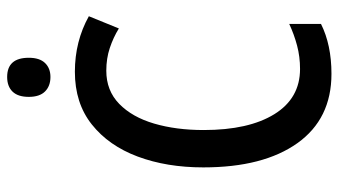

<svg xmlns="http://www.w3.org/2000/svg" viewBox="-230 -730 969 550"><g transform="rotate(-90 255.0 -454.5)"><path d="M328 -635Q271 -635 233 -598Q195 -561 176.5 -498Q158 -435 158 -356Q158 -227 203.5 -153.5Q249 -80 333 -80Q368 -80 400 -88.5Q432 -97 462 -111V-20Q402 10 319 10Q190 10 120.5 -87.5Q51 -185 51 -357Q51 -462 82 -545Q113 -628 174 -676.5Q235 -725 325 -725Q412 -725 484 -685L449 -599Q423 -615 393 -625Q363 -635 328 -635ZM310 -919Q365 -919 365 -857Q365 -826 350 -810.5Q335 -795 310 -795Q284 -795 268.5 -810.5Q253 -826 253 -857Q253 -888 268 -903.5Q283 -919 310 -919Z"/></g></svg>

Font: Noto Sans Georgian Condensed Medium
Style: Regular
Weight: 500
Width: 3
Designer: Monotype Design Team, Akaki Razmadze
Foundry: Google LLC
Version: Version 2.005; ttfautohint (v1.8.4.7-5d5b)